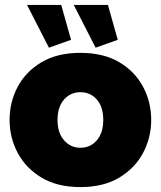

<svg xmlns="http://www.w3.org/2000/svg" viewBox="-20 -751 654 781"><path d="M307 10Q213 10 149 -28.5Q85 -67 52 -129Q19 -191 19 -263Q19 -336 52 -398Q85 -460 149 -498Q213 -536 307 -536Q401 -536 465 -498Q529 -460 562 -398Q595 -336 595 -263Q595 -191 562 -129Q529 -67 465 -28.5Q401 10 307 10ZM214 -263Q214 -211 240.5 -180.5Q267 -150 307 -150Q348 -150 374 -180.5Q400 -211 400 -263Q400 -316 374 -346Q348 -376 307 -376Q267 -376 240.5 -346Q214 -316 214 -263ZM280 -731H419L459 -589L369 -557ZM90 -731H229L269 -589L179 -557Z"/></svg>

Font: Raleway Black
Style: Regular
Weight: 900
Designer: Matt McInerney, Pablo Impallari, Rodrigo Fuenzalida
Foundry: Matt McInerney, Pablo Impallari, Rodrigo Fuenzalida
Version: Version 4.026